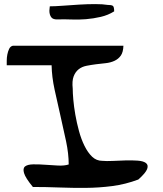

<svg xmlns="http://www.w3.org/2000/svg" viewBox="-20 -934 793 932"><path d="M313.5 -135.7Q313.5 -187.5 300.8 -248Q288.1 -308.6 273.4 -372.1Q258.8 -435.5 245.1 -498.5Q231.4 -561.5 230.5 -617.2H12.7Q12.7 -625 12.7 -639.6Q12.7 -654.3 15.6 -669.4Q18.6 -684.6 24.4 -696.8Q30.3 -709 42 -711.9H579.1Q578.1 -680.7 566.4 -664.1Q554.7 -647.5 535.6 -638.7Q516.6 -629.9 493.2 -627.4Q469.7 -625 446.3 -622.1Q422.9 -619.1 400.4 -614.7Q377.9 -610.4 361.8 -597.7Q345.7 -585 337.4 -563Q329.1 -541 333 -503.9Q333 -483.4 335.9 -449.7Q338.9 -416 345.7 -377Q352.5 -337.9 363.3 -298.3Q374 -258.8 390.1 -226.1Q406.2 -193.4 427.2 -173.3Q448.2 -153.3 476.6 -153.3Q496.1 -151.4 526.9 -152.8Q557.6 -154.3 588.9 -155.3Q620.1 -156.2 647.9 -154.3Q675.8 -152.3 688.5 -142.6Q701.2 -132.8 694.3 -113.8Q687.5 -94.7 651.4 -62.5Q588.9 -39.1 524.9 -30.8Q460.9 -22.5 396.5 -22Q332 -21.5 267.6 -23.9Q203.1 -26.4 139.6 -26.4Q103.5 -70.3 96.7 -93.8Q89.8 -117.2 102.1 -126.5Q114.3 -135.7 141.1 -136.2Q168 -136.7 199.2 -134.3Q230.5 -131.8 261.7 -130.4Q293 -128.9 313.5 -135.7ZM219.7 -881.8Q219.7 -884.8 220.7 -893.1Q221.7 -901.4 221.7 -903.3Q246.1 -903.3 284.7 -906.2Q323.2 -909.2 363.8 -911.6Q404.3 -914.1 441.9 -914.1Q479.5 -914.1 502 -910.2Q519.5 -910.2 526.9 -906.2Q534.2 -902.3 534.2 -878.9Q504.9 -860.4 469.2 -852.1Q433.6 -843.8 397 -840.8Q360.4 -837.9 325.7 -839.4Q291 -840.8 263.7 -839.8Q237.3 -837.9 228.5 -850.6Q219.7 -863.3 219.7 -881.8Z"/></svg>

Font: Gloria Hallelujah
Style: Regular
Weight: 400
Designer: Kimberly Geswein
Foundry: Kimberly Geswein
Version: Version 1.004 2010